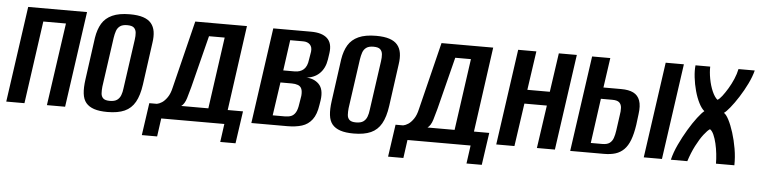

<svg xmlns="http://www.w3.org/2000/svg" viewBox="-41 -690 3906 988"><g transform="rotate(5 1912.0 -196.0)"><path d="M1 0 71 -495H375L305 0H211L272 -427H155L95 0Z M524 8Q482 8 455 -1Q428 -10 413 -28Q398 -46 394.5 -76Q391 -106 397 -149L427 -367Q434 -411 452 -441Q470 -471 505 -487Q540 -503 596 -503Q638 -503 665 -494Q692 -485 706.5 -467.5Q721 -450 725 -425Q729 -400 724 -367L694 -149Q686 -92 666.5 -57.5Q647 -23 612.5 -7.5Q578 8 524 8ZM531 -50Q556 -50 569 -59.5Q582 -69 588 -85Q594 -101 596 -120L632 -375Q635 -395 633.5 -411Q632 -427 622 -436.5Q612 -446 587 -446Q563 -446 550 -436.5Q537 -427 531.5 -411Q526 -395 523 -375L487 -120Q485 -101 486 -85Q487 -69 497 -59.5Q507 -50 531 -50Z M711 111 735 -56H774Q786 -58 800 -67Q814 -76 827.5 -95.5Q841 -115 848 -147L934 -495H1201L1140 -56H1219L1195 111H1116L1129 17H803L790 111ZM900 -56H1040L1092 -426H1011L943 -157Q936 -130 926.5 -99Q917 -68 900 -56Z M1267 0 1337 -495H1532Q1589 -495 1616 -470Q1643 -445 1636 -394L1631 -360Q1624 -314 1596 -287Q1568 -260 1522 -257V-258Q1567 -258 1593.5 -231.5Q1620 -205 1612 -148L1608 -123Q1601 -74 1580.5 -47Q1560 -20 1528 -10Q1496 0 1453 0ZM1373 -49H1436Q1455 -49 1468.5 -54.5Q1482 -60 1491 -75Q1500 -90 1504 -119L1511 -162Q1513 -185 1507.5 -198Q1502 -211 1488.5 -216Q1475 -221 1457 -221H1398ZM1407 -284H1465Q1495 -284 1512.5 -300Q1530 -316 1534 -350L1541 -392Q1544 -416 1531.5 -429Q1519 -442 1496 -442H1429Z M1796 8Q1754 8 1727 -1Q1700 -10 1685 -28Q1670 -46 1666.5 -76Q1663 -106 1669 -149L1699 -367Q1706 -411 1724 -441Q1742 -471 1777 -487Q1812 -503 1868 -503Q1910 -503 1937 -494Q1964 -485 1978.5 -467.5Q1993 -450 1997 -425Q2001 -400 1996 -367L1966 -149Q1958 -92 1938.5 -57.5Q1919 -23 1884.5 -7.5Q1850 8 1796 8ZM1803 -50Q1828 -50 1841 -59.5Q1854 -69 1860 -85Q1866 -101 1868 -120L1904 -375Q1907 -395 1905.5 -411Q1904 -427 1894 -436.5Q1884 -446 1859 -446Q1835 -446 1822 -436.5Q1809 -427 1803.5 -411Q1798 -395 1795 -375L1759 -120Q1757 -101 1758 -85Q1759 -69 1769 -59.5Q1779 -50 1803 -50Z M1983 111 2007 -56H2046Q2058 -58 2072 -67Q2086 -76 2099.5 -95.5Q2113 -115 2120 -147L2206 -495H2473L2412 -56H2491L2467 111H2388L2401 17H2075L2062 111ZM2172 -56H2312L2364 -426H2283L2215 -157Q2208 -130 2198.5 -99Q2189 -68 2172 -56Z M2532 0 2602 -495H2696L2667 -294H2783L2812 -495H2905L2835 0H2742L2774 -222H2658L2626 0Z M2914 0 2984 -494H3078L3056 -340H3148Q3187 -340 3211 -328Q3235 -316 3244.5 -289.5Q3254 -263 3248 -219L3241 -163Q3234 -116 3222 -84.5Q3210 -53 3191.5 -34.5Q3173 -16 3148 -8Q3123 0 3088 0ZM3016 -50H3075Q3100 -50 3113 -59.5Q3126 -69 3132 -86Q3138 -103 3141 -125L3152 -204Q3156 -226 3155 -243.5Q3154 -261 3143.5 -271Q3133 -281 3107 -281H3048ZM3294 0 3364 -495H3458L3388 0Z M3434 0Q3443 -38 3462.5 -79.5Q3482 -121 3505 -159.5Q3528 -198 3549.5 -226Q3571 -254 3584 -264Q3569 -276 3555.5 -302.5Q3542 -329 3532.5 -363.5Q3523 -398 3519 -433Q3515 -468 3518 -495H3594Q3593 -467 3599.5 -432Q3606 -397 3618.5 -368.5Q3631 -340 3646 -328Q3656 -333 3669.5 -350.5Q3683 -368 3697.5 -392Q3712 -416 3723.5 -443Q3735 -470 3740 -495H3824Q3816 -463 3798 -426Q3780 -389 3758 -354.5Q3736 -320 3716 -295.5Q3696 -271 3685 -264Q3697 -257 3710.5 -231Q3724 -205 3736 -167Q3748 -129 3755.5 -85.5Q3763 -42 3762 0H3667Q3667 -23 3664 -50.5Q3661 -78 3655 -103.5Q3649 -129 3640.5 -148Q3632 -167 3621 -174Q3609 -167 3590 -142.5Q3571 -118 3552 -81Q3533 -44 3519 0Z"/></g></svg>

Font: Alumni Sans SemiBold
Style: Italic
Weight: 600
Italic angle: -8°
Version: Version 1.016